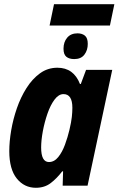

<svg xmlns="http://www.w3.org/2000/svg" viewBox="-20 -880 562 910"><path d="M215 -759 236 -860H522L501 -759ZM332 -600Q308 -600 294.5 -611Q281 -622 281 -649Q281 -681 298.5 -701.5Q316 -722 347 -722Q369 -722 382.5 -711Q396 -700 396 -672Q396 -642 380 -621Q364 -600 332 -600ZM150 10Q95 10 59.5 -34Q24 -78 24 -164Q24 -209 33 -262Q42 -315 60 -367Q78 -419 105.5 -462.5Q133 -506 169.5 -532.5Q206 -559 252 -559Q329 -559 359 -482H363L388 -549H512L395 0H277L279 -68H275Q249 -34 220 -12Q191 10 150 10ZM212 -112Q237 -112 256 -135.5Q275 -159 288 -194.5Q301 -230 309 -264Q318 -302 320.5 -326Q323 -350 323 -369Q323 -434 281 -434Q258 -434 238.5 -408Q219 -382 205 -341.5Q191 -301 183 -258Q175 -215 175 -181Q175 -112 212 -112Z"/></svg>

Font: Noto Sans Condensed ExtraBold
Style: Italic
Weight: 800
Width: 3
Italic angle: -12°
Designer: Monotype Design Team
Foundry: Monotype Imaging Inc.
Version: Version 2.013; ttfautohint (v1.8.4.7-5d5b)